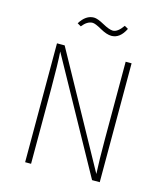

<svg xmlns="http://www.w3.org/2000/svg" viewBox="-126 -969 917 1064"><g transform="rotate(15 332.5 -436.5)"><path d="M399 -800Q372 -800 334 -821.5Q296 -843 281 -843Q250 -843 222 -807L201 -819Q234 -873 281 -873Q301 -873 340 -851.5Q379 -830 399 -830Q427 -830 457 -873L478 -861Q448 -800 399 -800ZM547 -682V0H503L148 -643Q153 -576 153 -430V0H119V-682H163L517 -39Q513 -117 513 -237V-682Z"/></g></svg>

Font: Fira Sans UltraLight
Style: Regular
Weight: 200
Designer: Carrois Corporate & Edenspiekermann AG
Foundry: Carrois Corporate GbR & Edenspiekermann AG
Version: Version 4.106;PS 004.106;hotconv 1.0.70;makeotf.lib2.5.58329